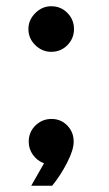

<svg xmlns="http://www.w3.org/2000/svg" viewBox="-20 -523 350 615"><path d="M144 -357Q115 -357 93 -378.5Q71 -400 71 -430Q71 -459 93 -481Q115 -503 144 -503Q175 -503 196 -481.5Q217 -460 217 -430Q217 -400 196 -378.5Q175 -357 144 -357ZM121 0Q99 -8 85.5 -27Q72 -46 72 -69Q72 -100 93.5 -121Q115 -142 145 -142Q175 -142 195.5 -121Q216 -100 216 -69Q216 -43 195 -2Q174 39 147 72H80Z"/></svg>

Font: Oakes Grotesk
Style: Bold Italic
Weight: 600
Italic angle: -8°
Designer: Samuel Oakes
Foundry: Samuel Oakes
Version: Version 1.000;PS 001.000;hotconv 1.0.88;makeotf.lib2.5.64775